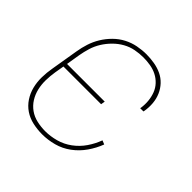

<svg xmlns="http://www.w3.org/2000/svg" viewBox="-145 -655 789 789"><g transform="rotate(45 250.0 -260.0)"><path d="M204 8Q176 8 149 2Q122 -4 100.5 -18.5Q79 -33 64.5 -55Q50 -77 43.5 -103Q37 -129 37.5 -157Q38 -185 43 -213L63 -333Q67 -358 75 -383Q83 -408 97 -431Q111 -454 130.5 -473.5Q150 -493 174 -505.5Q198 -518 224 -523Q250 -528 275 -528Q298 -528 321.5 -524Q345 -520 365 -510.5Q385 -501 400 -485Q415 -469 424 -448.5Q433 -428 435 -404.5Q437 -381 433 -357L432 -353H413L414 -357Q417 -378 415 -398.5Q413 -419 406 -437.5Q399 -456 385.5 -470.5Q372 -485 354.5 -494Q337 -503 316.5 -506.5Q296 -510 275 -510Q252 -510 228.5 -505.5Q205 -501 183.5 -489Q162 -477 144 -459Q126 -441 113 -420Q100 -399 93 -376Q86 -353 82 -330L72 -269H291L288 -251H69L62 -210Q58 -185 57.5 -160Q57 -135 62.5 -111.5Q68 -88 80.5 -68Q93 -48 112 -34.5Q131 -21 155 -15.5Q179 -10 204 -10Q234 -10 265 -18.5Q296 -27 322.5 -46.5Q349 -66 367.5 -93Q386 -120 397 -150L414 -143Q402 -111 381.5 -81.5Q361 -52 332.5 -31Q304 -10 270.5 -1Q237 8 204 8Z"/></g></svg>

Font: Iosevka Curly Thin
Style: Italic
Weight: 100
Italic angle: -9°
Monospace: yes
Designer: Belleve Invis
Foundry: Belleve Invis
Version: Version 22.1.2; ttfautohint (v1.8.4)